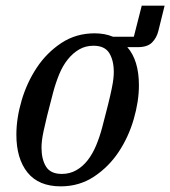

<svg xmlns="http://www.w3.org/2000/svg" viewBox="-20 -648 603 680"><path d="M195 12Q117 12 77.5 -37Q38 -86 38 -171Q38 -229 56.5 -292Q75 -355 110 -408Q145 -461 197 -495.5Q249 -530 315 -530Q351 -530 380 -518H454L482 -628H563L541 -539Q535 -514 518.5 -497.5Q502 -481 468 -481H431Q472 -434 472 -346Q472 -289 453.5 -225.5Q435 -162 400 -109.5Q365 -57 313 -22.5Q261 12 195 12ZM199 -32Q227 -32 250 -45Q273 -58 290.5 -80.5Q308 -103 320.5 -133Q333 -163 342 -197Q355 -246 363 -278.5Q371 -311 375.5 -333Q380 -355 381.5 -368.5Q383 -382 383 -393Q383 -434 367 -460Q351 -486 311 -486Q283 -486 260.5 -473Q238 -460 220 -437.5Q202 -415 189.5 -384.5Q177 -354 168 -320Q155 -271 147 -238.5Q139 -206 134.5 -184.5Q130 -163 128.5 -149.5Q127 -136 127 -125Q127 -84 143 -58Q159 -32 199 -32Z"/></svg>

Font: IBM Plex Serif Text
Style: Italic
Weight: 450
Italic angle: -14°
Designer: Mike Abbink, Paul van der Laan, Pieter van Rosmalen
Foundry: Bold Monday
Version: Version 3.001